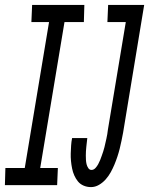

<svg xmlns="http://www.w3.org/2000/svg" viewBox="-57 -755 608 783"><path d="M-37 0 -35 -70H44L143 -665H71L74 -735H287L285 -665H206L107 -70H179L176 0ZM314 8Q298 8 284 2Q270 -4 261 -15Q252 -26 246 -39.5Q240 -53 237 -68Q234 -83 232.5 -98.5Q231 -114 231.5 -129.5Q232 -145 233 -161Q234 -177 237 -192H299Q298 -183 297 -174Q296 -165 295 -156Q294 -147 293.5 -138Q293 -129 293 -120.5Q293 -112 293.5 -103Q294 -94 296 -85.5Q298 -77 303 -69.5Q308 -62 316 -62Q325 -62 332 -69.5Q339 -77 343.5 -85.5Q348 -94 351.5 -102.5Q355 -111 358 -120Q361 -129 364 -137.5Q367 -146 369 -155Q371 -164 373 -172.5Q375 -181 377 -190Q379 -199 380.5 -208Q382 -217 383 -226L456 -665H381L384 -735H531L445 -214Q442 -198 438.5 -181Q435 -164 431 -148Q427 -132 421.5 -115.5Q416 -99 409.5 -83.5Q403 -68 394.5 -52.5Q386 -37 374 -23.5Q362 -10 346.5 -1Q331 8 314 8Z"/></svg>

Font: Iosevka Curly Oblique
Style: Regular
Weight: 400
Italic angle: -9°
Monospace: yes
Designer: Belleve Invis
Foundry: Belleve Invis
Version: Version 11.1.0; ttfautohint (v1.8.3)